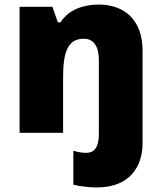

<svg xmlns="http://www.w3.org/2000/svg" viewBox="-20 -583 710 843"><path d="M405 240C553 240 606 145 606 45V-360C606 -502 520 -563 413 -563C347 -563 281 -541 246 -485H234L210 -553H66V0H257V-242C257 -352 276 -413 348 -413C390 -413 414 -381 414 -320V5C414 72 388 88 359 88C338 88 324 85 302 79V228C328 235 375 240 405 240Z"/></svg>

Font: Noto Sans Kannada Black
Style: Regular
Weight: 900
Designer: Jelle Bosma - Monotype Design Team
Foundry: Monotype Imaging Inc.
Version: Version 2.005